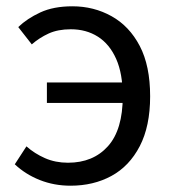

<svg xmlns="http://www.w3.org/2000/svg" viewBox="-20 -577 550 610"><path d="M204 13Q152 13 106.5 -5Q61 -23 27 -55L64 -112Q90 -89 123 -74.5Q156 -60 196 -60Q276 -60 323 -112.5Q370 -165 370 -271Q370 -343 349 -390Q328 -437 291 -460.5Q254 -484 205 -484Q164 -484 134.5 -470.5Q105 -457 81 -436L38 -491Q66 -518 108 -537.5Q150 -557 210 -557Q278 -557 334.5 -525.5Q391 -494 424 -431Q457 -368 457 -271Q457 -176 424 -112.5Q391 -49 334 -18Q277 13 204 13ZM129 -250V-315H415V-250Z"/></svg>

Font: Noto Sans HK
Style: Regular
Weight: 400
Designer: Ryoko NISHIZUKA 西塚涼子 (kana, bopomofo & ideographs); Paul D. Hunt (Latin, Greek & Cyrillic); Sandoll Communications 산돌커뮤니
Foundry: Adobe
Version: Version 2.004-H2;hotconv 1.0.118;makeotfexe 2.5.65603